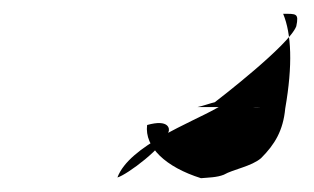

<svg xmlns="http://www.w3.org/2000/svg" viewBox="-20 -561 454 278"><path d="M150 -304C164 -308 218 -348 224 -370C226 -374 225 -389 193 -380C189 -348 220 -319 271 -303C282 -304 294 -304 304 -308C318 -316 344 -320 358 -332C378 -352 390 -372 393 -404C404 -467 402 -512 390 -541C409 -541 413 -542 409 -523C399 -496 295 -416 291 -413C286 -412 272 -407 266 -406C262 -406 362 -406 358 -406C331 -404 313 -416 293 -404C258 -384 167 -350 150 -304Z"/></svg>

Font: pokerface
Style: oblique
Weight: 400
Version: Version 1